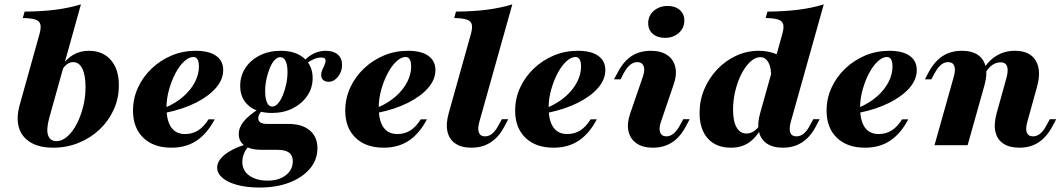

<svg xmlns="http://www.w3.org/2000/svg" viewBox="-20 -661 4829 874"><path d="M222.6 11.3Q158.9 11.3 119 -12.9Q79 -37.1 66.1 -80.2Q53.2 -123.4 69.4 -182.3L158.1 -500Q167.7 -532.3 164.1 -548.8Q160.5 -565.3 141.5 -571.8Q122.6 -578.2 83.9 -579L91.9 -608.1Q171.8 -608.9 233.9 -616.9Q296 -625 348.4 -641.1L204 -123.4Q189.5 -70.2 199.2 -44.4Q208.9 -18.5 237.1 -18.5Q262.1 -18.5 285.9 -39.1Q309.7 -59.7 328.2 -94.8Q346.8 -129.8 358.1 -173.8Q369.4 -217.7 369.4 -264.5Q369.4 -318.5 354.8 -348.4Q340.3 -378.2 312.9 -378.2Q296.8 -378.2 282.7 -366.9Q268.5 -355.6 258.9 -334.7L259.7 -358.9Q282.3 -393.5 313.7 -411.7Q345.2 -429.8 384.7 -429.8Q448.4 -429.8 485.1 -387.1Q521.8 -344.4 521 -271.8Q521 -212.9 497.6 -161.7Q474.2 -110.5 433.5 -71.8Q392.7 -33.1 338.3 -10.9Q283.9 11.3 222.6 11.3Z M760.5 11.3Q679 11.3 632.3 -33.9Q585.5 -79 585.5 -157.3Q585.5 -212.9 608.1 -262.1Q630.6 -311.3 670.6 -349.2Q710.5 -387.1 761.7 -408.5Q812.9 -429.8 871 -429.8Q931.5 -429.8 963.7 -406.9Q996 -383.9 996 -341.9Q996 -299.2 963.3 -261.3Q930.6 -223.4 871.8 -193.5Q812.9 -163.7 733.9 -147.6V-171.8Q782.3 -192.7 816.1 -223Q850 -253.2 867.7 -288.3Q885.5 -323.4 885.5 -357.3Q885.5 -379.8 879 -390.7Q872.6 -401.6 860.5 -401.6Q839.5 -401.6 817.7 -381Q796 -360.5 778.2 -326.6Q760.5 -292.7 749.2 -252Q737.9 -211.3 737.9 -171.8Q737.9 -112.1 759.3 -81.5Q780.6 -50.8 822.6 -50.8Q855.6 -50.8 881.9 -67.3Q908.1 -83.9 929 -117.7H957.3Q923.4 -53.2 875.4 -21Q827.4 11.3 760.5 11.3Z M1162.1 192.7Q1104 192.7 1060.5 181Q1016.9 169.4 992.7 148.8Q968.5 128.2 968.5 101.6Q968.5 71.8 1002 44Q1035.5 16.1 1095.2 -2.4L1111.3 6.5Q1098.4 19.4 1090.7 37.9Q1083.1 56.5 1083.1 76.6Q1083.1 115.3 1114.9 138.3Q1146.8 161.3 1199.2 161.3Q1233.1 161.3 1258.5 150Q1283.9 138.7 1298.4 119Q1312.9 99.2 1312.9 73.4Q1312.9 46.8 1296 33.9Q1279 21 1243.5 21H1171Q1121 21 1094 2.4Q1066.9 -16.1 1066.9 -50.8Q1066.9 -80.6 1089.5 -108.5Q1112.1 -136.3 1159.7 -166.1L1173.4 -157.3Q1163.7 -147.6 1159.7 -139.5Q1155.6 -131.5 1155.6 -123.4Q1155.6 -109.7 1165.7 -103.2Q1175.8 -96.8 1198.4 -96.8H1293.5Q1355.6 -96.8 1390.3 -67.3Q1425 -37.9 1425 13.7Q1425 66.1 1391.1 106.5Q1357.3 146.8 1298 169.8Q1238.7 192.7 1162.1 192.7ZM1217.7 -146.8Q1150.8 -146.8 1112.1 -179.8Q1073.4 -212.9 1073.4 -270.2Q1073.4 -316.1 1097.2 -352Q1121 -387.9 1162.9 -408.9Q1204.8 -429.8 1258.1 -429.8Q1325 -429.8 1364.1 -396Q1403.2 -362.1 1403.2 -305.6Q1403.2 -260.5 1378.6 -224.6Q1354 -188.7 1312.5 -167.7Q1271 -146.8 1217.7 -146.8ZM1219.4 -175.8Q1232.3 -175.8 1244.8 -189.5Q1257.3 -203.2 1266.9 -226.2Q1276.6 -249.2 1282.7 -277Q1288.7 -304.8 1288.7 -333.1Q1288.7 -365.3 1280.2 -383.1Q1271.8 -400.8 1255.6 -400.8Q1242.7 -400.8 1230.2 -387.5Q1217.7 -374.2 1208.5 -352Q1199.2 -329.8 1193.1 -302.4Q1187.1 -275 1187.1 -246Q1187.1 -212.1 1195.6 -194Q1204 -175.8 1219.4 -175.8ZM1475.8 -288.7Q1459.7 -288.7 1450.8 -297.2Q1441.9 -305.6 1441.9 -320.2Q1441.9 -332.3 1447.2 -343.5Q1452.4 -354.8 1457.3 -365.3Q1462.1 -375.8 1462.1 -384.7Q1462.1 -391.9 1457.3 -395.6Q1452.4 -399.2 1441.9 -399.2Q1425.8 -399.2 1408.1 -391.5Q1390.3 -383.9 1375 -371.8L1364.5 -384.7Q1385.5 -406.5 1410.1 -418.1Q1434.7 -429.8 1462.9 -429.8Q1497.6 -429.8 1517.3 -412.9Q1537.1 -396 1537.1 -365.3Q1537.1 -334.7 1518.5 -311.7Q1500 -288.7 1475.8 -288.7Z M1726.6 11.3Q1645.2 11.3 1598.4 -33.9Q1551.6 -79 1551.6 -157.3Q1551.6 -212.9 1574.2 -262.1Q1596.8 -311.3 1636.7 -349.2Q1676.6 -387.1 1727.8 -408.5Q1779 -429.8 1837.1 -429.8Q1897.6 -429.8 1929.8 -406.9Q1962.1 -383.9 1962.1 -341.9Q1962.1 -299.2 1929.4 -261.3Q1896.8 -223.4 1837.9 -193.5Q1779 -163.7 1700 -147.6V-171.8Q1748.4 -192.7 1782.3 -223Q1816.1 -253.2 1833.9 -288.3Q1851.6 -323.4 1851.6 -357.3Q1851.6 -379.8 1845.2 -390.7Q1838.7 -401.6 1826.6 -401.6Q1805.6 -401.6 1783.9 -381Q1762.1 -360.5 1744.4 -326.6Q1726.6 -292.7 1715.3 -252Q1704 -211.3 1704 -171.8Q1704 -112.1 1725.4 -81.5Q1746.8 -50.8 1788.7 -50.8Q1821.8 -50.8 1848 -67.3Q1874.2 -83.9 1895.2 -117.7H1923.4Q1889.5 -53.2 1841.5 -21Q1793.5 11.3 1726.6 11.3Z M2125.8 11.3Q2080.6 11.3 2052.8 -7.7Q2025 -26.6 2016.9 -62.1Q2008.9 -97.6 2022.6 -146L2121.8 -500Q2131.5 -532.3 2127.8 -548.8Q2124.2 -565.3 2104.8 -571.8Q2085.5 -578.2 2047.6 -579L2055.6 -608.1Q2135.5 -608.9 2197.6 -616.9Q2259.7 -625 2312.1 -641.1L2162.1 -106.5Q2153.2 -74.2 2160.1 -57.3Q2166.9 -40.3 2187.9 -40.3Q2206.5 -40.3 2221.4 -53.2Q2236.3 -66.1 2250 -91.9L2264.5 -118.5H2293.5L2275.8 -84.7Q2258.9 -52.4 2236.3 -31Q2213.7 -9.7 2186.7 0.8Q2159.7 11.3 2125.8 11.3Z M2500 11.3Q2418.5 11.3 2371.8 -33.9Q2325 -79 2325 -157.3Q2325 -212.9 2347.6 -262.1Q2370.2 -311.3 2410.1 -349.2Q2450 -387.1 2501.2 -408.5Q2552.4 -429.8 2610.5 -429.8Q2671 -429.8 2703.2 -406.9Q2735.5 -383.9 2735.5 -341.9Q2735.5 -299.2 2702.8 -261.3Q2670.2 -223.4 2611.3 -193.5Q2552.4 -163.7 2473.4 -147.6V-171.8Q2521.8 -192.7 2555.6 -223Q2589.5 -253.2 2607.3 -288.3Q2625 -323.4 2625 -357.3Q2625 -379.8 2618.5 -390.7Q2612.1 -401.6 2600 -401.6Q2579 -401.6 2557.3 -381Q2535.5 -360.5 2517.7 -326.6Q2500 -292.7 2488.7 -252Q2477.4 -211.3 2477.4 -171.8Q2477.4 -112.1 2498.8 -81.5Q2520.2 -50.8 2562.1 -50.8Q2595.2 -50.8 2621.4 -67.3Q2647.6 -83.9 2668.5 -117.7H2696.8Q2662.9 -53.2 2614.9 -21Q2566.9 11.3 2500 11.3Z M2951.6 11.3Q2905.6 11.3 2877 -8.9Q2848.4 -29 2840.7 -64.5Q2833.1 -100 2849.2 -146L2906.5 -312.1Q2916.9 -342.7 2909.7 -360.5Q2902.4 -378.2 2881.5 -378.2Q2863.7 -378.2 2848.4 -365.7Q2833.1 -353.2 2818.5 -326.6L2804.8 -300H2775L2793.5 -333.9Q2819.4 -383.1 2856 -406.5Q2892.7 -429.8 2942.7 -429.8Q2989.5 -429.8 3018.1 -409.7Q3046.8 -389.5 3054.4 -354.4Q3062.1 -319.4 3045.2 -272.6L2988.7 -106.5Q2978.2 -76.6 2985.1 -58.5Q2991.9 -40.3 3013.7 -40.3Q3048.4 -40.3 3075.8 -91.9L3090.3 -118.5H3119.4L3101.6 -84.7Q3075.8 -36.3 3038.7 -12.5Q3001.6 11.3 2951.6 11.3ZM3007.3 -488.7Q2972.6 -488.7 2951.6 -506.9Q2930.6 -525 2930.6 -555.6Q2930.6 -589.5 2956 -611.7Q2981.5 -633.9 3019.4 -633.9Q3053.2 -633.9 3074.2 -615.7Q3095.2 -597.6 3095.2 -567.7Q3095.2 -533.1 3069.8 -510.9Q3044.4 -488.7 3007.3 -488.7Z M3543.5 11.3Q3498.4 11.3 3470.6 -7.7Q3442.7 -26.6 3434.7 -62.1Q3426.6 -97.6 3440.3 -146L3539.5 -500Q3549.2 -532.3 3545.6 -548.8Q3541.9 -565.3 3523 -571.8Q3504 -578.2 3465.3 -579L3473.4 -608.1Q3553.2 -608.9 3615.7 -616.9Q3678.2 -625 3729.8 -641.1L3579.8 -106.5Q3571 -74.2 3577.4 -57.3Q3583.9 -40.3 3605.6 -40.3Q3623.4 -40.3 3638.7 -52.8Q3654 -65.3 3667.7 -91.9L3682.3 -118.5H3711.3L3693.5 -84.7Q3676.6 -52.4 3654 -31Q3631.5 -9.7 3604.4 0.8Q3577.4 11.3 3543.5 11.3ZM3307.3 11.3Q3239.5 11.3 3202 -30.6Q3164.5 -72.6 3164.5 -146.8Q3164.5 -204 3185.9 -254.8Q3207.3 -305.6 3244.8 -345.2Q3282.3 -384.7 3331 -407.3Q3379.8 -429.8 3433.9 -429.8Q3477.4 -429.8 3515.7 -414.1Q3554 -398.4 3589.5 -366.1L3490.3 -311.3Q3491.1 -353.2 3477.8 -377Q3464.5 -400.8 3441.1 -400.8Q3417.7 -400.8 3395.6 -380.2Q3373.4 -359.7 3355.6 -325.4Q3337.9 -291.1 3327.4 -248.4Q3316.9 -205.6 3316.9 -161.3Q3316.9 -108.9 3333.1 -81Q3349.2 -53.2 3377.4 -53.2Q3395.2 -53.2 3410.5 -62.9Q3425.8 -72.6 3440.3 -92.7H3453.2Q3427.4 -39.5 3392.3 -14.1Q3357.3 11.3 3307.3 11.3Z M3917.7 11.3Q3836.3 11.3 3789.5 -33.9Q3742.7 -79 3742.7 -157.3Q3742.7 -212.9 3765.3 -262.1Q3787.9 -311.3 3827.8 -349.2Q3867.7 -387.1 3919 -408.5Q3970.2 -429.8 4028.2 -429.8Q4088.7 -429.8 4121 -406.9Q4153.2 -383.9 4153.2 -341.9Q4153.2 -299.2 4120.6 -261.3Q4087.9 -223.4 4029 -193.5Q3970.2 -163.7 3891.1 -147.6V-171.8Q3939.5 -192.7 3973.4 -223Q4007.3 -253.2 4025 -288.3Q4042.7 -323.4 4042.7 -357.3Q4042.7 -379.8 4036.3 -390.7Q4029.8 -401.6 4017.7 -401.6Q3996.8 -401.6 3975 -381Q3953.2 -360.5 3935.5 -326.6Q3917.7 -292.7 3906.5 -252Q3895.2 -211.3 3895.2 -171.8Q3895.2 -112.1 3916.5 -81.5Q3937.9 -50.8 3979.8 -50.8Q4012.9 -50.8 4039.1 -67.3Q4065.3 -83.9 4086.3 -117.7H4114.5Q4080.6 -53.2 4032.7 -21Q3984.7 11.3 3917.7 11.3Z M4620.2 11.3Q4575 11.3 4547.2 -7.3Q4519.4 -25.8 4511.3 -60.9Q4503.2 -96 4516.9 -146L4561.3 -305.6Q4571 -341.1 4564.1 -359.3Q4557.3 -377.4 4534.7 -377.4Q4514.5 -377.4 4496.8 -364.9Q4479 -352.4 4464.5 -327.4L4452.4 -340.3Q4479 -384.7 4516.1 -407.3Q4553.2 -429.8 4600 -429.8Q4667.7 -429.8 4694.8 -385.1Q4721.8 -340.3 4700 -263.7L4656.5 -106.5Q4647.6 -75 4654 -57.7Q4660.5 -40.3 4682.3 -40.3Q4700 -40.3 4715.3 -52.8Q4730.6 -65.3 4744.4 -91.9L4758.9 -118.5H4787.9L4770.2 -84.7Q4752.4 -52.4 4730.2 -31Q4708.1 -9.7 4681 0.8Q4654 11.3 4620.2 11.3ZM4233.9 0 4321.8 -312.1Q4330.6 -344.4 4323.8 -361.3Q4316.9 -378.2 4295.2 -378.2Q4278.2 -378.2 4263.3 -365.7Q4248.4 -353.2 4233.9 -326.6L4219.4 -300H4190.3L4208.1 -333.9Q4225.8 -366.1 4248 -387.5Q4270.2 -408.9 4297.6 -419.4Q4325 -429.8 4358.1 -429.8Q4404 -429.8 4431.5 -410.9Q4458.9 -391.9 4466.9 -356.9Q4475 -321.8 4461.3 -272.6L4384.7 0Z"/></svg>

Font: Playfair 5pt SemiExpanded Light Black
Style: Italic
Weight: 900
Italic angle: -15.6°
Version: Version 2.001;gftools[0.9.30]